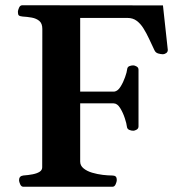

<svg xmlns="http://www.w3.org/2000/svg" viewBox="-20 -713 689 733"><path d="M69.3 0Q61 0 56.9 -9.8Q52.7 -19.5 52.7 -24.9Q52.7 -41 68.8 -43Q88.4 -44.4 104.7 -47.6Q121.1 -50.8 131.1 -57.1Q141.1 -63.5 141.1 -74.2L141.6 -602.5Q141.6 -623.5 130.1 -633.1Q118.7 -642.6 101.3 -645.8Q84 -648.9 65.9 -649.9Q55.7 -650.9 52 -654.1Q48.3 -657.2 48.3 -668Q48.3 -673.3 52.5 -683.1Q56.6 -692.9 64.9 -692.9L602.1 -692.4L620.6 -522.5Q620.6 -514.2 614 -510Q607.4 -505.9 602.1 -505.9Q594.2 -505.9 584 -508.8Q573.7 -511.7 569.3 -522Q559.1 -543.5 549.1 -564.9Q539.1 -586.4 527.8 -604.5Q516.6 -622.6 502 -633.5Q487.3 -644.5 467.3 -644.5H286.1V-363.3H416.5Q429.7 -365.2 440.2 -382.1Q450.7 -398.9 457.5 -418.5Q464.4 -438 465.3 -447.8Q466.3 -457.5 473.6 -460.4Q481 -463.4 488.8 -463.4Q494.1 -463.4 501.5 -459.2Q508.8 -455.1 508.8 -446.8V-230.5Q508.8 -222.2 501.5 -218Q494.1 -213.9 488.8 -213.9Q481 -213.9 473.1 -217.3Q465.3 -220.7 464.4 -230Q463.4 -240.7 456.5 -261.7Q449.7 -282.7 438.7 -300.5Q427.7 -318.4 413.6 -318.4H286.1V-96.2Q286.1 -80.6 299.1 -70.1Q312 -59.6 331.8 -53.7Q351.6 -47.9 372.1 -45.4Q392.6 -43 408.2 -43Q416.5 -43 421.1 -39.6Q425.8 -36.1 425.8 -24.9Q425.8 -19.5 421.6 -9.8Q417.5 0 409.2 0Z"/></svg>

Font: Gelasio SemiBold
Style: Regular
Weight: 600
Designer: Eben Sorkin
Foundry: Eben Sorkin
Version: Version 1.008